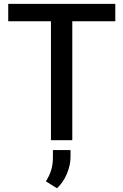

<svg xmlns="http://www.w3.org/2000/svg" viewBox="-20 -731 643 1001"><path d="M581.1 -710.9H22.9V-620.1H245.6V0H356.9V-620.1H581.1ZM347.7 51.3H255.9V91.8C255.9 140.1 242.7 177.7 219.2 214.4L276.9 250.5C320.8 211.4 347.7 142.6 347.7 88.4Z"/></svg>

Font: Bert Sans Medium
Style: Regular
Weight: 500
Designer: Christian Robertson (Google), Cristiano Sobral
Foundry: Google, Cristiano Sobral
Version: Version 3.101